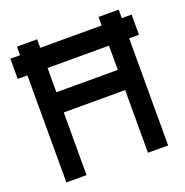

<svg xmlns="http://www.w3.org/2000/svg" viewBox="-126 -815 897 930"><g transform="rotate(-20 322.5 -350.0)"><path d="M10 -656H60V-700H164V-656H480.5V-700H584.5V-656H635V-552H584.5V0H480.5V-323H164V0H60V-552H10ZM164 -427H480.5V-552H164Z"/></g></svg>

Font: Urbanist SemiBold
Style: Regular
Weight: 600
Designer: Corey Hu
Foundry: Corey Hu
Version: Version 1.321; ttfautohint (v1.8.4.7-5d5b)